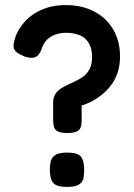

<svg xmlns="http://www.w3.org/2000/svg" viewBox="-20 -725 526 755"><path d="M244 -202Q218 -202 206 -209Q194 -216 191.5 -228.5Q189 -241 189 -256V-321Q189 -345 200 -359Q211 -373 228.5 -382.5Q246 -392 265.5 -400.5Q285 -409 302.5 -420.5Q320 -432 331 -451Q342 -470 342 -501Q342 -547 316.5 -571.5Q291 -596 239 -596Q215 -596 196 -588.5Q177 -581 164.5 -568.5Q152 -556 146 -539Q140 -520 131.5 -510Q123 -500 110.5 -498Q98 -496 76 -503Q55 -512 45 -520Q35 -528 33.5 -540Q32 -552 38 -571Q41 -584 50 -601Q59 -618 74.5 -636.5Q90 -655 113.5 -670.5Q137 -686 168 -695.5Q199 -705 239 -705Q303 -705 351 -679.5Q399 -654 425.5 -608.5Q452 -563 452 -503Q452 -467 442 -438Q432 -409 414.5 -387Q397 -365 376 -349Q355 -333 334 -323Q313 -313 295 -308L301 -319V-252Q301 -238 298 -226.5Q295 -215 283 -208.5Q271 -202 244 -202ZM243 10Q202 10 189 -6Q176 -22 176 -58Q176 -73 179 -88.5Q182 -104 196 -114.5Q210 -125 244 -125Q286 -125 298.5 -109Q311 -93 311 -57Q311 -41 308.5 -25.5Q306 -10 291.5 0Q277 10 243 10Z"/></svg>

Font: Fredoka Light Medium
Style: Regular
Weight: 500
Version: Version 2.001